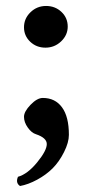

<svg xmlns="http://www.w3.org/2000/svg" viewBox="-20 -454 296 641"><path d="M60.1 -362.8Q60.1 -392.1 81.8 -413.1Q103.5 -434.1 133.8 -434.1Q164.1 -434.1 185.1 -414.3Q206.1 -394.5 206.1 -365.2Q206.1 -336.9 184.1 -315.9Q162.1 -294.9 131.8 -294.9Q101.6 -294.9 80.8 -314.7Q60.1 -334.5 60.1 -362.8ZM123 -127Q164.1 -127 187 -95.7Q210 -64.5 210 -3.9Q210 21.5 193.8 53.7Q177.7 85.9 155.8 107.9Q134.3 129.4 104.2 145.8Q74.2 162.1 46.9 167Q31.2 156.7 40 136.2Q71.8 127.4 104 88.1Q136.2 48.8 136.2 26.9Q136.2 6.3 100.1 -5.9Q85.4 -10.3 72.8 -28.1Q60.1 -45.9 60.1 -64Q60.1 -81.5 82 -104.2Q104 -127 123 -127Z"/></svg>

Font: Linux Libertine G
Style: Bold
Weight: 700
Designer: Philipp H. Poll
Foundry: Philipp H. Poll
Version: Version 5.0.3